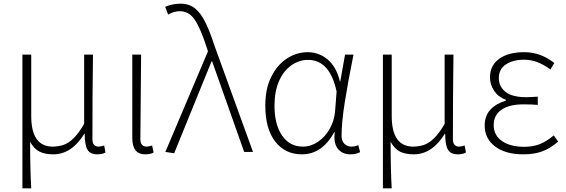

<svg xmlns="http://www.w3.org/2000/svg" viewBox="-20 -827 3081 1045"><path d="M102 -530H150V-196Q150 -29 267 -29Q293 -29 322 -37Q383 -56 438 -153V-530H486Q483 -298 483 -69Q483 -49 492 -39Q501 -29 516 -29Q528 -29 547 -35L554 3Q538 13 509 13Q471 13 456 -12.5Q441 -38 441 -99H439Q370 13 270 13Q225 13 195.5 -1.5Q166 -16 144 -55Q144 100 150 198H102Z M700 -76V-530H748Q748 -443 746 -297Q744 -151 744 -69Q744 -49 753 -39Q762 -29 777 -29Q789 -29 808 -35L816 3Q800 13 770 13Q700 13 700 -76Z M880 0 1112 -548 1103 -575Q1070 -676 1039 -721Q1008 -766 958 -766Q927 -766 895 -748L879 -790Q919 -807 963 -807Q1010 -807 1043 -780Q1074 -754 1098.5 -704Q1123 -654 1149 -574L1357 0H1309L1135 -492H1131L928 7Z M1424 -252Q1424 -346 1457 -410Q1489 -474 1541.5 -508.5Q1594 -543 1655 -543Q1716 -543 1763.5 -503Q1811 -463 1830 -384H1832L1858 -530H1904Q1874 -381 1856.5 -270.5Q1839 -160 1839 -87Q1839 -61 1854 -45Q1869 -29 1893 -29Q1912 -29 1930 -37L1940 1Q1919 13 1886 13Q1848 13 1824 -11.5Q1800 -36 1800 -82Q1800 -89 1802 -107H1799Q1733 13 1623 13Q1532 13 1478 -56.5Q1424 -126 1424 -252ZM1804 -224 1812 -329Q1775 -501 1657 -501Q1609 -501 1568 -473Q1524 -443 1499 -386.5Q1474 -330 1474 -252Q1474 -149 1515.5 -89Q1557 -29 1629 -29Q1672 -29 1711 -55.5Q1750 -82 1775 -126.5Q1800 -171 1804 -224Z M2064 -530H2112V-196Q2112 -29 2229 -29Q2255 -29 2284 -37Q2345 -56 2400 -153V-530H2448Q2445 -298 2445 -69Q2445 -49 2454 -39Q2463 -29 2478 -29Q2490 -29 2509 -35L2516 3Q2500 13 2471 13Q2433 13 2418 -12.5Q2403 -38 2403 -99H2401Q2332 13 2232 13Q2187 13 2157.5 -1.5Q2128 -16 2106 -55Q2106 100 2112 198H2064Z M2618 -143Q2618 -197 2649.5 -230.5Q2681 -264 2733 -279V-284Q2692 -299 2669.5 -332.5Q2647 -366 2647 -406Q2647 -471 2697 -507Q2747 -543 2833 -543Q2923 -543 2997 -484L2976 -449Q2940 -475 2905.5 -488.5Q2871 -502 2832 -502Q2772 -502 2733.5 -476.5Q2695 -451 2695 -402Q2695 -355 2732 -326.5Q2769 -298 2845 -298Q2865 -298 2874 -299L2907 -301V-256Q2876 -259 2829 -259Q2751 -259 2709 -229.5Q2667 -200 2667 -146Q2667 -91 2712 -59.5Q2757 -28 2833 -28Q2880 -28 2916.5 -42Q2953 -56 2994 -90L3018 -56Q2973 -18 2929.5 -2.5Q2886 13 2828 13Q2731 13 2674.5 -30Q2618 -73 2618 -143Z"/></svg>

Font: Merged Yaku Han JP ExtraLight
Style: Regular
Weight: 250
Designer: Ryoko NISHIZUKA 西塚涼子 (kana, bopomofo & ideographs); Paul D. Hunt (Latin, Greek & Cyrillic); Sandoll Communications 산돌커뮤니
Foundry: Adobe
Version: Version 2.004